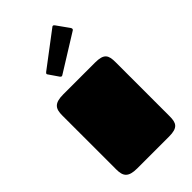

<svg xmlns="http://www.w3.org/2000/svg" viewBox="-234 -842 917 917"><g transform="rotate(-45 225.0 -383.5)"><path d="M45 -68C45 -23 58 0 120 0H334C395 0 405 -22 405 -67V-432C405 -479 395 -500 334 -500H120C58 -500 45 -477 45 -432ZM368 -684C371 -686 372 -688 372 -691C372 -693 371 -696 369 -699L324 -762C321 -765 319 -767 317 -767C314 -767 312 -766 310 -764L137 -633C134 -630 132 -628 132 -625C132 -624 133 -621 135 -619L168 -571C171 -567 174 -566 176 -566C178 -566 180 -567 183 -569Z"/></g></svg>

Font: Fascinate
Style: Regular
Weight: 900
Designer: Astigmatic (AOETI)
Foundry: Astigmatic (AOETI)
Version: Version 1.000